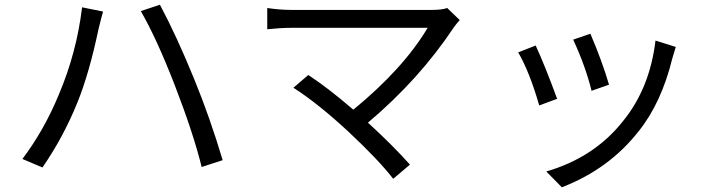

<svg xmlns="http://www.w3.org/2000/svg" viewBox="-20 -719 3040 814"><path d="M328 -688 417 -670Q411 -650 398 -597Q358 -407 308 -284Q249 -138 160 -9L75 -45Q167 -167 229 -317Q305 -496 328 -688ZM577 -672 658 -699Q730 -564 804 -382Q870 -221 924 -40L835 -11Q800 -153 722 -355Q645 -554 577 -672Z M1929 -634Q1913 -616 1904 -603Q1758 -383 1540 -199Q1647 -101 1718 -21L1647 39Q1585 -41 1459 -159Q1330 -279 1224 -347L1287 -401Q1370 -347 1478 -254Q1690 -428 1793 -601H1214Q1170 -601 1113 -595V-685Q1167 -677 1214 -677H1812Q1854 -677 1876 -685Z M2483 -576Q2533 -459 2562 -360L2488 -334Q2462 -439 2410 -551ZM2845 -520 2830 -470Q2784 -283 2688 -163Q2562 -2 2362 75L2296 8Q2499 -51 2621 -205Q2735 -345 2759 -547ZM2251 -526Q2290 -442 2342 -300L2266 -272Q2226 -412 2177 -497Z"/></svg>

Font: 思源黑体R
Style: Regular
Weight: 400
Designer: Ryoko NISHIZUKA  (kana & ideographs); Paul D. Hunt (Latin, Greek & Cyrillic); Wenlong ZHANG  (bopomofo); Sandoll Communi
Foundry: Adobe Systems Incorporated
Version: Version 1.00 June 24, 2014, initial release